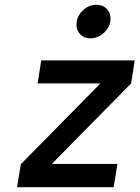

<svg xmlns="http://www.w3.org/2000/svg" viewBox="-20 -781 582 801"><path d="M67 -96 396 -430V-433H137L152 -529H542L527 -433L198 -99L197 -97H470L454 0H51ZM299 -679Q299 -711 324 -736Q349 -761 382 -761Q409 -761 425 -744.5Q441 -728 441 -703Q441 -671 415.5 -646Q390 -621 357 -621Q331 -621 315 -637.5Q299 -654 299 -679Z"/></svg>

Font: Be Vietnam SemiBold
Style: Italic
Weight: 600
Italic angle: -9.556°
Designer: Gabriel Lam
Foundry: TypeRant
Version: Version 3.000